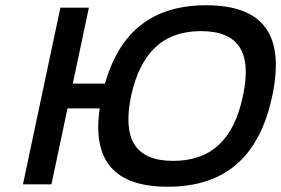

<svg xmlns="http://www.w3.org/2000/svg" viewBox="-20 -699 1066 728"><path d="M209 -670 67 0H175L236 -288H358C329 -88 415 9 616 9C832 9 963 -103 1012 -334C1062 -567 978 -679 762 -679C561 -679 435 -582 378 -382H256L317 -670ZM477 -335C513 -500 599 -581 742 -581C885 -581 937 -500 901 -335C867 -170 780 -89 637 -89C494 -89 443 -170 477 -335Z"/></svg>

Font: LT Wave Text Medium Italic
Style: Regular
Weight: 500
Designer: Daniel Lyons
Version: Version 2.5 (Glyphs App)